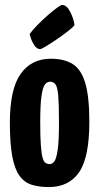

<svg xmlns="http://www.w3.org/2000/svg" viewBox="-20 -748 402 778"><path d="M178 10Q138 10 108 0.5Q78 -9 58.5 -36.5Q39 -64 29.5 -115.5Q20 -167 20 -251Q20 -387 63.5 -448.5Q107 -510 186 -510Q240 -510 274.5 -488.5Q309 -467 325.5 -411.5Q342 -356 342 -255Q342 -110 300.5 -50Q259 10 178 10ZM181 -83Q191 -83 199.5 -93Q208 -103 213.5 -139Q219 -175 219 -252Q219 -324 216 -359.5Q213 -395 205 -406Q197 -417 182 -417Q171 -417 162 -405.5Q153 -394 148 -358.5Q143 -323 143 -252Q143 -194 145.5 -159.5Q148 -125 152.5 -109Q157 -93 164.5 -88Q172 -83 181 -83ZM143 -549Q129 -549 119 -564.5Q109 -580 104.5 -595Q100 -610 100 -610Q113 -628 133 -648Q153 -668 174 -686.5Q195 -705 211 -716.5Q227 -728 231 -728Q250 -728 264 -701Q278 -674 282 -646Q273 -635 252 -619Q231 -603 207.5 -587Q184 -571 165.5 -560Q147 -549 143 -549Z"/></svg>

Font: Yanone Kaffeesatz ExtraLight
Style: Regular
Weight: 200
Designer: Yanone (Cyrillic: Daniel Pouzeot, Huerta Tipografica, and Cyreal)
Foundry: Yanone
Version: Version 2.003